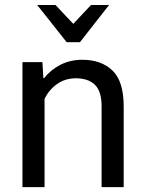

<svg xmlns="http://www.w3.org/2000/svg" viewBox="-20 -769 596 789"><path d="M72.3 0V-513.7H154.3L158.2 -447.8H161.1Q189 -482.9 229.2 -503.2Q269.5 -523.4 318.4 -523.4Q396 -523.4 442.1 -479.2Q488.3 -435.1 488.3 -331.5V0H397.5V-332.5Q397.5 -394 369.9 -420.7Q342.3 -447.3 291.5 -447.3Q248 -447.3 214.8 -423.8Q181.6 -400.4 163.1 -363.3V0ZM253.9 -595.7 132.8 -748.5H208L281.2 -670.9L354 -748.5H428.2L308.6 -595.7Z"/></svg>

Font: RobotoFlex
Style: Regular
Weight: 400
Designer: Berlow after Robertson
Foundry: Google
Version: Version 2.136